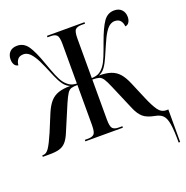

<svg xmlns="http://www.w3.org/2000/svg" viewBox="-159 -865 1181 1221"><g transform="rotate(-20 432.0 -255.0)"><path d="M843 210Q843 128 836 85Q829 42 811.5 24Q794 6 761 0Q707 -10 682 -32Q657 -54 639 -96L566 -267Q549 -308 536.5 -326.5Q524 -345 508 -349.5Q492 -354 464 -354V-85Q464 -36 476.5 -23Q489 -10 517 -10H542V0H288V-10H311Q338 -10 350.5 -22.5Q363 -35 363 -84V-354Q337 -354 321.5 -349.5Q306 -345 294 -326.5Q282 -308 264 -267L192 -97Q176 -57 157.5 -36Q139 -15 113 -7.5Q87 0 47 0H0V-10H6Q28 -10 46 -36.5Q64 -63 93 -130L141 -246Q160 -291 182.5 -316.5Q205 -342 237.5 -353Q270 -364 318 -364Q292 -374 274.5 -398.5Q257 -423 242.5 -457Q228 -491 212 -529Q190 -581 172 -608Q154 -635 138.5 -645Q123 -655 107 -655Q80 -655 67.5 -639.5Q55 -624 53 -600Q36 -602 27.5 -616.5Q19 -631 19 -652Q19 -682 36.5 -701Q54 -720 87 -720Q132 -720 159.5 -680.5Q187 -641 217 -555Q237 -499 251.5 -463.5Q266 -428 282 -407Q298 -387 316 -376Q334 -365 363 -364V-631Q363 -679 350.5 -691.5Q338 -704 311 -704H288V-714H542V-704H517Q489 -704 476.5 -691.5Q464 -679 464 -631V-364Q495 -365 513.5 -375.5Q532 -386 548 -407Q564 -428 578.5 -463.5Q593 -499 613 -555Q644 -641 671.5 -680.5Q699 -720 744 -720Q776 -720 794 -701Q812 -682 812 -652Q812 -631 803 -616.5Q794 -602 777 -600Q775 -624 762.5 -639.5Q750 -655 723 -655Q708 -655 692 -645Q676 -635 658.5 -608Q641 -581 619 -529Q602 -491 587.5 -457Q573 -423 555.5 -398.5Q538 -374 512 -364Q560 -364 592.5 -353Q625 -342 647.5 -316.5Q670 -291 689 -246L738 -130Q763 -71 784.5 -40.5Q806 -10 839 -10H853V210Z"/></g></svg>

Font: Noto Serif Display ExtraCondensed SemiBold
Style: Regular
Weight: 600
Width: 2
Designer: Monotype Design Team
Foundry: Monotype Imaging Inc.
Version: Version 2.009